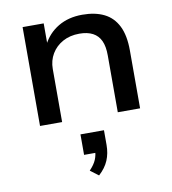

<svg xmlns="http://www.w3.org/2000/svg" viewBox="-87 -576 842 941"><g transform="rotate(-10 334.5 -106.0)"><path d="M87 0V-492H192V-386H187Q214 -440 265 -470.5Q316 -501 385 -501Q449 -501 493.5 -479Q538 -457 561.5 -410Q585 -363 585 -288V0H474V-283Q474 -328 461 -356Q448 -384 421.5 -398Q395 -412 355 -412Q308 -412 272.5 -392.5Q237 -373 217 -339.5Q197 -306 197 -264V0ZM330 289 289 258Q313 233 322.5 210Q332 187 332 162L355 177H275V75H392V148Q392 190 377.5 224.5Q363 259 330 289Z"/></g></svg>

Font: Nunito Sans 10pt SemiExpanded SemiBold
Style: Regular
Weight: 600
Width: 6
Designer: Vernon Adams
Foundry: Vernon Adams
Version: Version 3.101;gftools[0.9.27]